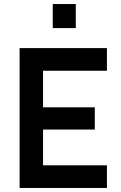

<svg xmlns="http://www.w3.org/2000/svg" viewBox="-20 -930 597 950"><path d="M77 0V-692H509V-580H193V-399H449V-289H193V-112H509V0ZM241 -791V-910H355V-791Z"/></svg>

Font: TitilliumText22L Rg
Style: Bold
Weight: 700
Designer: Campivisivi
Foundry: Campivisivi
Version: 1.000